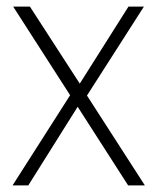

<svg xmlns="http://www.w3.org/2000/svg" viewBox="-20 -563 478 583"><path d="M369.1 0 215.8 -238.8 65.9 0H18.1L192.9 -273.9L20 -543H70.8L222.2 -309.1L370.1 -543H417L244.1 -272.9L419.9 0Z"/></svg>

Font: SVN-Poppins ExtraLight
Style: Regular
Weight: 200
Designer: Ninad Kale (Devanagari), Jonny Pinhorn (Latin)
Foundry: Indian Type Foundry
Version: Version 3.002 2017